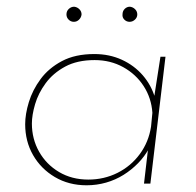

<svg xmlns="http://www.w3.org/2000/svg" viewBox="-20 -547 585 572"><path d="M238 5Q185 5 143.5 -19.5Q102 -44 78.5 -85Q55 -126 55 -177Q55 -207 66 -243Q77 -279 101 -311.5Q125 -344 164.5 -365Q204 -386 261 -386Q306 -386 343 -369Q380 -352 405.5 -322.5Q431 -293 442 -255L437 -243L458 -378H473L428 0H409L423 -120L424 -105Q411 -81 391.5 -61Q372 -41 348 -26Q324 -11 296 -3Q268 5 238 5ZM243 -12Q290 -12 330 -32Q370 -52 396.5 -88Q423 -124 430 -170L434 -211Q431 -255 408 -290.5Q385 -326 347 -347Q309 -368 262 -368Q210 -368 174 -348.5Q138 -329 116 -299Q94 -269 84.5 -236.5Q75 -204 75 -179Q75 -133 96.5 -95Q118 -57 156 -34.5Q194 -12 243 -12ZM178 -504Q178 -514 185 -520.5Q192 -527 201 -527Q210 -526 216.5 -519.5Q223 -513 223 -504Q222 -495 215.5 -488.5Q209 -482 200 -482Q191 -482 184.5 -488.5Q178 -495 178 -504ZM345 -504Q345 -514 351.5 -520.5Q358 -527 367 -527Q376 -526 382.5 -519.5Q389 -513 389 -504Q389 -495 382 -488.5Q375 -482 366 -482Q357 -482 350.5 -488.5Q344 -495 345 -504Z"/></svg>

Font: Josefin Sans Thin Thin
Style: Italic
Weight: 250
Italic angle: -7°
Version: Version 2.000